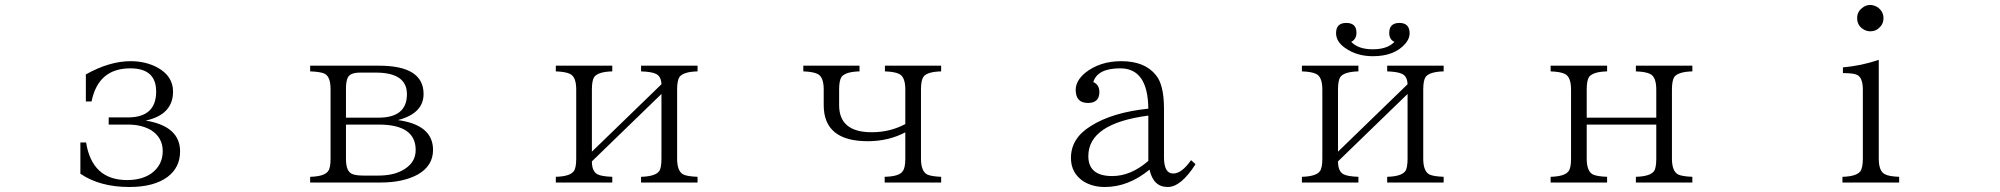

<svg xmlns="http://www.w3.org/2000/svg" viewBox="-20 -788 8040 772"><path d="M325.2 -379.9V-488.8Q420.4 -542 504.9 -542Q566.4 -542 613.8 -516.1Q675.8 -481.4 675.8 -419.9Q675.8 -327.1 565.9 -303.2Q704.1 -280.3 704.1 -179.2Q704.1 -115.2 654.3 -77.1Q599.6 -36.1 500 -36.1Q381.8 -36.1 303.2 -89.4V-215.3H326.2Q350.1 -64 491.2 -64Q548.8 -64 587.4 -89.8Q634.3 -123.5 634.3 -180.2Q634.3 -234.4 588.4 -264.2Q549.8 -287.1 494.1 -287.1H417V-315.9H494.1Q607.9 -315.9 607.9 -419.9Q607.9 -513.2 503.9 -513.2Q375 -513.2 348.1 -379.9Z M1227.1 -523.9H1503.9Q1683.1 -523.9 1683.1 -410.2Q1683.1 -332 1580.1 -305.2Q1721.2 -285.6 1721.2 -185.1Q1721.2 -121.1 1659.2 -85.9Q1599.6 -54.2 1512.2 -54.2H1227.1V-77.1Q1283.2 -78.6 1298.8 -99.1Q1309.1 -111.8 1309.1 -148.9V-430.2Q1309.1 -480.5 1284.2 -492.2Q1267.6 -499.5 1227.1 -501ZM1371.1 -314.9H1502Q1616.2 -314.9 1616.2 -409.2Q1616.2 -496.1 1491.2 -496.1H1428.2Q1389.2 -496.1 1378.9 -477.1Q1371.1 -462.9 1371.1 -430.2ZM1371.1 -287.1V-148.9Q1371.1 -99.6 1395 -88.9Q1409.2 -82 1442.9 -82H1500Q1557.6 -82 1594.2 -101.1Q1651.4 -129.4 1651.4 -185.1Q1651.4 -287.1 1502.9 -287.1Z M2214.8 -523.9H2441.9V-501Q2385.7 -499.5 2369.6 -479Q2359.9 -464.8 2359.9 -428.2V-178.2L2639.6 -449.2Q2638.2 -482.9 2615.7 -491.7Q2599.1 -499.5 2557.6 -501V-523.9H2784.7V-501Q2728.5 -499.5 2712.4 -479Q2702.6 -464.8 2702.6 -428.2V-149.9Q2702.6 -99.6 2727.5 -86.4Q2744.1 -78.6 2784.7 -77.1V-54.2H2557.6V-77.1Q2613.8 -78.6 2629.9 -99.1Q2639.6 -111.8 2639.6 -149.9V-410.2L2359.9 -139.2Q2359.9 -99.1 2381.8 -87.4Q2398.4 -78.6 2441.9 -77.1V-54.2H2214.8V-77.1Q2271 -78.6 2286.6 -99.1Q2296.9 -111.8 2296.9 -149.9V-428.2Q2296.9 -479 2272 -490.7Q2254.9 -499.5 2214.8 -501Z M3210 -523.9H3436V-501Q3379.9 -499.5 3363.8 -479Q3354 -464.8 3354 -428.2V-365.2Q3354 -256.3 3484.9 -256.3Q3558.6 -256.3 3620.1 -289.1V-428.2Q3620.1 -479 3595.2 -490.7Q3578.1 -499.5 3538.1 -501V-523.9H3764.2V-501Q3707.5 -499.5 3692.9 -479Q3683.1 -464.8 3683.1 -428.2V-149.9Q3683.1 -99.6 3708 -86.4Q3724.6 -78.6 3764.2 -77.1V-54.2H3537.1V-77.1Q3597.2 -78.6 3609.9 -100.1Q3620.1 -113.3 3620.1 -149.9V-255.9Q3552.2 -220.2 3469.2 -220.2Q3292 -220.2 3292 -365.2V-428.2Q3292 -479 3267.1 -490.7Q3250 -499.5 3210 -501Z M4787.1 -127.9Q4728.5 -36.1 4675.3 -36.1Q4617.2 -36.1 4602.1 -106Q4517.1 -36.1 4422.4 -36.1Q4373 -36.1 4335.9 -59.1Q4286.1 -92.3 4286.1 -152.8Q4286.1 -231.9 4365.2 -280.8Q4451.2 -335.9 4597.2 -351.1Q4595.7 -513.2 4484.4 -513.2Q4392.6 -513.2 4376 -458Q4400.4 -447.3 4400.4 -418Q4400.4 -374 4354.5 -374Q4305.2 -374 4305.2 -426.8Q4305.2 -462.9 4343.3 -495.1Q4402.3 -542 4488.3 -542Q4582.5 -542 4627 -486.8Q4660.2 -448.2 4660.2 -351.1V-154.8Q4660.2 -90.3 4697.3 -90.3Q4731.4 -90.3 4769 -144ZM4597.2 -323.2Q4356 -291.5 4356 -160.2Q4356 -80.1 4452.1 -80.1Q4527.3 -80.1 4597.2 -141.1Z M5586.9 -619.6Q5565.9 -628.9 5565.9 -655.8Q5565.9 -695.8 5606.9 -695.8Q5647.9 -695.8 5647.9 -653.8Q5647.9 -632.8 5630.9 -612.8Q5587.4 -562 5500 -562Q5435.5 -562 5389.2 -594.7Q5352.1 -620.1 5352.1 -654.8Q5352.1 -695.8 5393.1 -695.8Q5434.1 -695.8 5434.1 -656.7Q5434.1 -630.4 5413.1 -619.6Q5441.4 -589.8 5500 -589.8Q5558.1 -589.8 5586.9 -619.6ZM5214.8 -523.9H5441.9V-501Q5385.7 -499.5 5369.6 -479Q5359.9 -464.8 5359.9 -428.2V-178.2L5639.6 -449.2Q5638.2 -482.9 5615.7 -491.7Q5599.1 -499.5 5557.6 -501V-523.9H5784.7V-501Q5728.5 -499.5 5712.4 -479Q5702.6 -464.8 5702.6 -428.2V-149.9Q5702.6 -99.6 5727.5 -86.4Q5744.1 -78.6 5784.7 -77.1V-54.2H5557.6V-77.1Q5613.8 -78.6 5629.9 -99.1Q5639.6 -111.8 5639.6 -149.9V-410.2L5359.9 -139.2Q5359.9 -99.1 5381.8 -87.4Q5398.4 -78.6 5441.9 -77.1V-54.2H5214.8V-77.1Q5271 -78.6 5286.6 -99.1Q5296.9 -111.8 5296.9 -149.9V-428.2Q5296.9 -479 5272 -490.7Q5254.9 -499.5 5214.8 -501Z M6214.8 -523.9H6441.9V-501Q6385.7 -499.5 6369.6 -479Q6359.9 -464.8 6359.9 -427.7V-314.9H6639.6V-427.7Q6639.6 -479 6614.7 -490.7Q6597.7 -499.5 6557.6 -501V-523.9H6784.7V-501Q6728.5 -499.5 6712.4 -479Q6702.6 -464.8 6702.6 -427.7V-149.9Q6702.6 -99.6 6727.5 -86.4Q6744.1 -78.6 6784.7 -77.1V-54.2H6557.6V-77.1Q6613.8 -78.6 6629.9 -99.1Q6639.6 -111.8 6639.6 -149.9V-287.1H6359.9V-149.9Q6359.9 -99.6 6384.8 -86.4Q6401.4 -78.6 6441.9 -77.1V-54.2H6214.8V-77.1Q6271 -78.6 6286.6 -99.1Q6296.9 -111.8 6296.9 -149.9V-427.7Q6296.9 -479 6272 -490.7Q6254.9 -499.5 6214.8 -501Z M7388.2 -54.2V-77.1Q7444.3 -78.6 7460 -99.1Q7470.2 -113.3 7470.2 -150.4V-427.2Q7470.2 -476.6 7446.3 -487.3Q7432.1 -494.1 7390.1 -494.1V-517.1Q7463.9 -523.4 7534.2 -547.4V-150.4Q7534.2 -99.1 7559.1 -87.4Q7574.7 -78.6 7616.2 -77.1V-54.2ZM7500 -768.1Q7512.7 -768.1 7527.3 -760.3Q7553.2 -743.2 7553.2 -714.8Q7553.2 -694.3 7540 -680.2Q7523.9 -662.1 7500 -662.1Q7488.3 -662.1 7476.1 -668Q7447.3 -683.6 7447.3 -714.8Q7447.3 -740.2 7466.3 -754.9Q7480.5 -768.1 7500 -768.1Z"/></svg>

Font: I.Ming
Style: Regular
Weight: 400
Designer: Ichiten Fonts Project
Version: Version 6.11; Dec 27, 2019